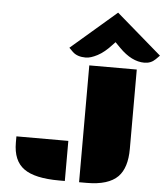

<svg xmlns="http://www.w3.org/2000/svg" viewBox="-63 -1033 947 1088"><g transform="rotate(5 411.0 -488.5)"><path d="M427.7 -664.6H697.8V-213.4Q697.8 -105.5 648.4 -54.7Q594.2 0 471.7 0H427.7ZM51.3 -228H346.7V0H314.9Q174.8 0 113.3 -44.9Q51.3 -89.4 51.3 -192.9ZM403.8 -707Q355 -707 328.6 -732.4L306.6 -754.4L564.5 -976.6L821.8 -754.4L799.8 -732.4Q774.4 -707 736.8 -707Q664.6 -707 593.8 -778.8L564.5 -808.6L550.3 -793.5Q508.8 -747.6 469.7 -727.3Q430.7 -707 403.8 -707Z"/></g></svg>

Font: Plaster
Style: Regular
Weight: 400
Designer: Eben Sorkin
Foundry: Eben Sorkin
Version: Version 1.007